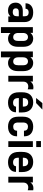

<svg xmlns="http://www.w3.org/2000/svg" viewBox="1553 -2314 917 4063"><g transform="rotate(90 2011.5 -282.5)"><path d="M393.6 -479.5Q447.3 -431.6 447.3 -341.8V0H327.1V-44.9Q314.5 -32.2 300.8 -22Q287.1 -11.7 273.4 -5.9Q246.1 5.9 204.1 5.9Q125 5.9 80.1 -37.1Q36.1 -80.1 36.1 -156.2Q36.1 -225.6 83 -266.6Q128.9 -306.6 213.9 -306.6H324.2V-347.7Q324.2 -430.7 241.2 -430.7Q206.1 -430.7 185.5 -413.1Q165 -395.5 165 -367.2V-364.3H49.8V-368.2Q49.8 -440.4 101.6 -483.4Q153.3 -526.4 242.2 -526.4Q340.8 -526.4 393.6 -479.5ZM302.7 -116.2Q324.2 -137.7 324.2 -184.6V-221.7H234.4Q156.2 -221.7 156.2 -159.2Q156.2 -93.8 232.4 -93.8Q280.3 -93.8 302.7 -116.2Z M554.7 -519.5H675.8V-466.8Q721.7 -526.4 794.9 -526.4Q873 -526.4 921.9 -472.7Q970.7 -418.9 970.7 -311.5V-209Q970.7 -102.5 921.9 -47.9Q874 5.9 798.8 5.9Q721.7 5.9 678.7 -46.9V156.2H554.7ZM846.7 -212.9V-306.6Q846.7 -365.2 824.2 -390.6Q801.8 -416 763.7 -416Q724.6 -416 701.2 -387.7Q677.7 -360.4 677.7 -306.6V-212.9Q677.7 -160.2 701.2 -131.8Q724.6 -103.5 766.6 -103.5Q846.7 -103.5 846.7 -212.9Z M1069.3 -519.5H1190.4V-466.8Q1236.3 -526.4 1309.6 -526.4Q1387.7 -526.4 1436.5 -472.7Q1485.4 -418.9 1485.4 -311.5V-209Q1485.4 -102.5 1436.5 -47.9Q1388.7 5.9 1313.5 5.9Q1236.3 5.9 1193.4 -46.9V156.2H1069.3ZM1361.3 -212.9V-306.6Q1361.3 -365.2 1338.9 -390.6Q1316.4 -416 1278.3 -416Q1239.3 -416 1215.8 -387.7Q1192.4 -360.4 1192.4 -306.6V-212.9Q1192.4 -160.2 1215.8 -131.8Q1239.3 -103.5 1281.2 -103.5Q1361.3 -103.5 1361.3 -212.9Z M1584 -519.5H1705.1V-465.8Q1723.6 -498 1755.9 -514.6Q1789.1 -531.2 1828.1 -531.2Q1853.5 -531.2 1870.1 -527.3V-411.1Q1852.5 -417 1837.4 -419.4Q1822.3 -421.9 1808.6 -421.9Q1763.7 -421.9 1735.4 -393.6Q1708 -366.2 1708 -311.5V0H1584Z M2055.7 -222.7V-209Q2055.7 -151.4 2082 -126Q2109.4 -100.6 2155.3 -100.6Q2194.3 -100.6 2213.9 -116.2Q2235.4 -132.8 2236.3 -160.2L2237.3 -163.1H2355.5V-158.2Q2355.5 -84 2300.8 -39.1Q2246.1 5.9 2150.4 5.9Q2050.8 5.9 1991.2 -51.8Q1932.6 -109.4 1932.6 -228.5V-292Q1932.6 -410.2 1989.3 -467.8Q2046.9 -526.4 2146.5 -526.4Q2244.1 -526.4 2301.8 -466.8Q2359.4 -407.2 2359.4 -292V-222.7ZM2079.1 -394.5Q2055.7 -370.1 2055.7 -310.5V-307.6H2235.4V-321.3Q2235.4 -419.9 2146.5 -419.9Q2102.5 -419.9 2079.1 -394.5ZM2161.1 -720.7H2298.8L2160.2 -587.9H2053.7Z M2505.9 -46.9Q2449.2 -99.6 2449.2 -211.9V-308.6Q2449.2 -419.9 2505.9 -472.7Q2564.5 -526.4 2660.2 -526.4Q2709 -526.4 2746.1 -513.7Q2783.2 -501 2810.5 -476.6Q2864.3 -428.7 2864.3 -340.8V-331.1H2746.1V-336.9Q2746.1 -374 2723.6 -394.5Q2700.2 -416 2662.1 -416Q2572.3 -416 2572.3 -306.6V-212.9Q2572.3 -154.3 2595.7 -128.9Q2619.1 -103.5 2662.1 -103.5Q2702.1 -103.5 2723.6 -124Q2746.1 -144.5 2746.1 -179.7V-185.5H2864.3V-178.7Q2864.3 -93.8 2810.5 -43.9Q2756.8 5.9 2660.2 5.9Q2563.5 5.9 2505.9 -46.9Z M2967.8 -519.5H3090.8V0H2967.8ZM2965.8 -690.4H3091.8V-590.8H2965.8Z M3317.4 -222.7V-209Q3317.4 -151.4 3343.8 -126Q3371.1 -100.6 3417 -100.6Q3456.1 -100.6 3475.6 -116.2Q3497.1 -132.8 3498 -160.2L3499 -163.1H3617.2V-158.2Q3617.2 -84 3562.5 -39.1Q3507.8 5.9 3412.1 5.9Q3312.5 5.9 3252.9 -51.8Q3194.3 -109.4 3194.3 -228.5V-292Q3194.3 -410.2 3251 -467.8Q3308.6 -526.4 3408.2 -526.4Q3505.9 -526.4 3563.5 -466.8Q3621.1 -407.2 3621.1 -292V-222.7ZM3340.8 -394.5Q3317.4 -370.1 3317.4 -310.5V-307.6H3497.1V-321.3Q3497.1 -419.9 3408.2 -419.9Q3364.3 -419.9 3340.8 -394.5Z M3719.7 -519.5H3840.8V-465.8Q3859.4 -498 3891.6 -514.6Q3924.8 -531.2 3963.9 -531.2Q3989.3 -531.2 4005.9 -527.3V-411.1Q3988.3 -417 3973.1 -419.4Q3958 -421.9 3944.3 -421.9Q3899.4 -421.9 3871.1 -393.6Q3843.8 -366.2 3843.8 -311.5V0H3719.7Z"/></g></svg>

Font: Dinish
Style: Bold
Weight: 700
Designer: Bert Driehuis
Foundry: Playbeing
Version: Version 3.006; git-39231f3c-release